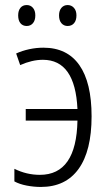

<svg xmlns="http://www.w3.org/2000/svg" viewBox="-20 -731 428 761"><path d="M142 10Q114 10 85.5 4.5Q57 -1 37 -12V-62Q85 -38 138 -38Q283 -38 287 -253H82V-299H287Q278 -494 150 -494Q107 -494 60 -473L44 -519Q68 -530 96 -536Q124 -542 152 -542Q246 -542 294.5 -473Q343 -404 343 -270Q343 -133 291.5 -61.5Q240 10 142 10ZM52 -670Q52 -689 61 -700Q70 -711 86 -711Q101 -711 110.5 -700Q120 -689 120 -670Q120 -650 110.5 -639Q101 -628 86 -628Q70 -628 61 -639Q52 -650 52 -670ZM214 -670Q214 -689 223.5 -700Q233 -711 248 -711Q263 -711 273 -700Q283 -689 283 -670Q283 -650 273.5 -639Q264 -628 248 -628Q233 -628 223.5 -639Q214 -650 214 -670Z"/></svg>

Font: Noto Sans Condensed Light
Style: Regular
Weight: 300
Width: 3
Designer: Monotype Design Team
Foundry: Monotype Imaging Inc.
Version: Version 2.013; ttfautohint (v1.8.4.7-5d5b)